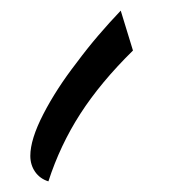

<svg xmlns="http://www.w3.org/2000/svg" viewBox="-20 -187 340 361"><path d="M71 154Q55 149 46 136Q37 123 37 106Q37 75 61.5 27.5Q86 -20 124 -69Q144 -96 165 -120.5Q186 -145 207 -167L230 -92Q169 -32 131 27Q93 86 71 154Z"/></svg>

Font: Noto Naskh Arabic Medium
Style: Regular
Weight: 500
Designer: Monotype Design Team, David Williams, Mohamad Dakak and Nizar Qandah
Foundry: Monotype Imaging Inc.
Version: Version 2.016